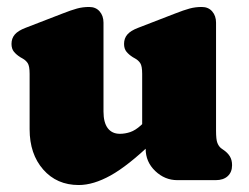

<svg xmlns="http://www.w3.org/2000/svg" viewBox="-20 -517 715 551"><path d="M398 -90V-110L388 -112V-305Q388 -327.5 382.5 -335.8Q377 -344 368 -349L361 -353Q350 -360 343 -368.5Q336 -377 336 -391Q336 -407 345.5 -418Q355 -429 376 -437L482 -478Q507.5 -488 524 -492.5Q540.5 -497 559 -497Q578 -497 589 -484.2Q600 -471.5 600 -452V-142Q600 -116.5 603.8 -107Q607.5 -97.5 614 -92L621 -87Q633 -79 639.5 -68.5Q646 -58 646 -43Q646 -23 633.5 -11.5Q621 0 599 0H489Q453 0 425.5 -26.2Q398 -52.5 398 -90ZM65 -146V-305Q65 -327.5 59.5 -335.8Q54 -344 45 -349L38 -353Q27 -360 20 -368.5Q13 -377 13 -391Q13 -407 22.5 -418Q32 -429 53 -437L159 -478Q184.5 -488 201 -492.5Q217.5 -497 236 -497Q255 -497 266 -484.2Q277 -471.5 277 -452V-197Q277 -165.5 289.2 -149.2Q301.5 -133 324 -133Q339 -133 353.8 -138Q368.5 -143 384 -157L401 -173L439 -129L416 -107Q347 -41 297.5 -13.5Q248 14 206 14Q143 14 104 -30.5Q65 -75 65 -146Z"/></svg>

Font: Fraunces SuperSoft 9pt
Style: Regular
Weight: 900
Version: Version 1.000;[b76b70a41]